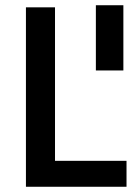

<svg xmlns="http://www.w3.org/2000/svg" viewBox="-20 -713 536 733"><path d="M451 -693V-444H346V-693ZM463 0H79V-685H190V-99H463Z"/></svg>

Font: TitilliumWebSemiBold
Style: Bold
Weight: 600
Version: Version 1.001;PS 57.000;hotconv 1.0.70;makeotf.lib2.5.55311